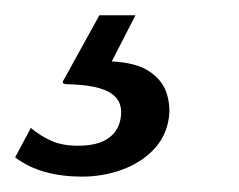

<svg xmlns="http://www.w3.org/2000/svg" viewBox="-70 -25 312 251"><path d="M37.1 205.9Q11.2 205.9 -10.7 199.9Q-32.6 193.9 -50.2 180.8L-29.7 142.2Q-18.6 151.7 -4 158.6Q10.7 165.5 31.9 165.5Q57.7 165.5 71.4 155.9Q85.2 146.3 87.8 129Q91.3 107.4 74.9 96.8Q58.6 86.1 18.6 85.1Q13.7 85.1 12.4 83.6Q11.2 82.1 13.9 78.4L59.9 -5H107.1L76.1 55.3Q108.1 56.9 125 68.2Q141.9 79.5 147.5 95.8Q153 112.2 150.8 128.8Q147.2 153.8 130.4 171Q113.7 188.2 89.1 197Q64.5 205.9 37.1 205.9Z"/></svg>

Font: Public Sans Thin
Style: Italic
Weight: 100
Italic angle: -8°
Designer: The Public Sans project authors (U.S. Web Design System). Libre Franklin designed by Pablo Impallari and Rodrigo Fuenzal
Version: Version 2.000